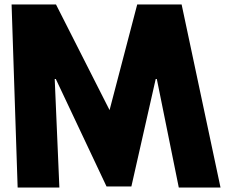

<svg xmlns="http://www.w3.org/2000/svg" viewBox="-20 -845 1073 865"><path d="M785.5 0H973.5L798.2 -825H598.2L473.6 -349L232.2 -825H32.2L59.5 0H247.5L226.5 -489H231.5L459.9 -5H571.9L681.5 -489H686.5Z"/></svg>

Font: Hussar
Style: BdOpOblOne
Weight: 700
Foundry: Cannot Into Space Fonts
Version: Version 2.00